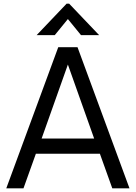

<svg xmlns="http://www.w3.org/2000/svg" viewBox="-20 -1018 734 1038"><path d="M107 0H14L295 -763H399L680 0H587L520 -187H174ZM347 -669 205 -269H489ZM276 -828H178L340 -998H354L516 -828H418L347 -915Z"/></svg>

Font: Open Sauce One
Style: Regular
Weight: 400
Designer: Alfredo Marco Pradil
Foundry: Creative Sauce Fz LLC
Version: Version 1.477